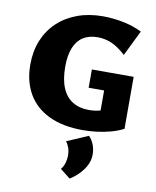

<svg xmlns="http://www.w3.org/2000/svg" viewBox="-104 -754 936 1149"><g transform="rotate(10 364.5 -179.5)"><path d="M426 17Q303 17 218.5 -24Q134 -65 91.5 -140Q49 -215 49 -315Q49 -397 76 -463Q103 -529 153.5 -576.5Q204 -624 273.5 -649.5Q343 -675 428 -675Q489 -675 551.5 -662.5Q614 -650 666 -624L590 -469Q543 -512 502.5 -529Q462 -546 418 -546Q366 -546 330 -523Q294 -500 275.5 -454Q257 -408 257 -340Q257 -261 279 -209.5Q301 -158 342.5 -133Q384 -108 441 -108Q476 -108 507 -116.5Q538 -125 562 -140L511 -83V-239H417V-350H671V-34Q636 -16 593.5 -4.5Q551 7 508 12Q465 17 426 17ZM399 316 338 268Q354 248 360 225Q366 202 366 183Q366 156 358 134Q350 112 339 100L469 44Q489 64 499.5 92Q510 120 510 151Q510 199 478 243.5Q446 288 399 316Z"/></g></svg>

Font: Ysabeau Office Black
Style: Regular
Weight: 900
Designer: Christian Thalmann (Catharsis Fonts)
Version: Version 2.001;gftools[0.9.30]; featfreeze: tnum,lnum,ss02